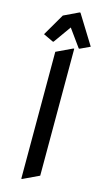

<svg xmlns="http://www.w3.org/2000/svg" viewBox="-146 -1006 585 1070"><g transform="rotate(15 146.5 -470.5)"><path d="M97.7 19.5V-712.9L190.4 -756.8H195.3V-24.4L102.5 19.5ZM11.7 -791.5 85.9 -918.9 171.9 -960H176.8L281.2 -791.5L224.1 -764.6H219.2L146 -866.2L73.7 -764.6H68.8Z"/></g></svg>

Font: Nova Flat
Style: Book
Weight: 400
Version: Version 2.000